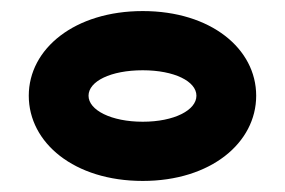

<svg xmlns="http://www.w3.org/2000/svg" viewBox="-20 -799 515 347"><path d="M238 -672C295 -672 335 -652 335 -626C335 -600 295 -579 238 -579C181 -579 140 -600 140 -626C140 -652 180 -672 238 -672ZM238 -472C361 -472 443 -541 443 -626C443 -711 361 -779 238 -779C115 -779 32 -711 32 -626C32 -541 114 -472 238 -472Z"/></svg>

Font: Charger
Style: Hemi
Weight: 900
Designer: Jasper
Foundry: Cannot Into Space Fonts
Version: Version 0.99